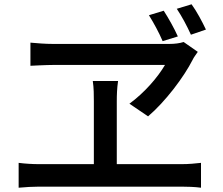

<svg xmlns="http://www.w3.org/2000/svg" viewBox="-20 -874 1040 896"><path d="M744 -824 675 -803C698 -766 722 -722 739 -682L810 -704C793 -742 766 -790 744 -824ZM874 -854 805 -833C829 -797 852 -754 871 -712L941 -736C923 -774 898 -821 874 -854ZM903 -632 837 -678C819 -672 795 -669 770 -669C675 -669 313 -669 227 -669C193 -669 154 -672 122 -675V-567C122 -567 196 -571 234 -571C303 -571 678 -571 750 -571C716 -513 655 -442 584 -390L671 -331C751 -399 838 -514 879 -595C885 -608 894 -618 903 -632ZM67 -114V2C100 -1 133 -3 162 -3H828C850 -3 890 -2 918 2V-114C891 -111 862 -108 828 -108H525V-401C525 -431 526 -462 531 -496H413C418 -463 418 -429 418 -401V-108H162C132 -108 98 -110 67 -114Z"/></svg>

Font: Noto Sans CJK HK Medium
Style: Regular
Weight: 500
Designer: Ryoko NISHIZUKA 西塚涼子 (kana, bopomofo & ideographs); Paul D. Hunt (Latin, Greek & Cyrillic); Sandoll Communications 산돌커뮤니
Foundry: Adobe
Version: Version 2.004;hotconv 1.0.118;makeotfexe 2.5.65603